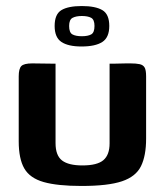

<svg xmlns="http://www.w3.org/2000/svg" viewBox="-20 -610 547 636"><path d="M164 -399V-136Q164 -95 185.5 -78.5Q207 -62 253 -62Q302 -62 322.5 -79.5Q343 -97 343 -135V-399Q344 -399 353.5 -399Q363 -399 375.5 -399.5Q388 -400 398.5 -400Q409 -400 412 -400Q431 -400 442.5 -397.5Q454 -395 459 -386.5Q464 -378 464 -357V-151Q464 -94 447 -59.5Q430 -25 384 -9.5Q338 6 250 6Q170 6 124.5 -7Q79 -20 60.5 -52Q42 -84 42 -142V-357Q42 -382 50.5 -391Q59 -400 87 -400Q106 -400 125 -399.5Q144 -399 164 -399ZM250 -456Q206 -456 183.5 -471Q161 -486 161 -524Q161 -563 183.5 -576.5Q206 -590 251 -590Q296 -590 319 -576.5Q342 -563 342 -524Q342 -486 319 -471Q296 -456 250 -456ZM251 -490Q271 -490 282 -496Q293 -502 293 -524Q293 -545 282 -551Q271 -557 251 -557Q232 -557 220.5 -551Q209 -545 209 -524Q209 -502 220 -496Q231 -490 251 -490Z"/></svg>

Font: Genos SemiBold
Style: Regular
Weight: 600
Designer: Robert E. Leuschke
Foundry: Robert E. Leuschke
Version: Version 1.010